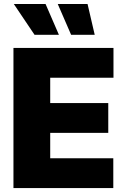

<svg xmlns="http://www.w3.org/2000/svg" viewBox="-20 -949 643 969"><path d="M47.9 0H551.8V-150.4H233.4V-278.3H526.4V-428.7H233.4V-556.6H552.7V-707H47.9ZM154.3 -773.4H277.3L210 -928.7H49.8ZM338.9 -773.4H458L421.9 -928.7H271.5Z"/></svg>

Font: Pretendard Black
Style: Regular
Weight: 900
Designer: Base glyphs from Inter by Rasmus Andersson; Hangeul glyphs from Noto Sans CJK(Source Han Sans) by Jang Soo-young and Kan
Foundry: Kil Hyung-jin
Version: Version 1.309;Glyphs 3.2 (3225)